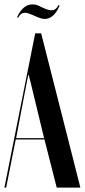

<svg xmlns="http://www.w3.org/2000/svg" viewBox="-25 -850 384 870"><path d="M-5 0H3L46.2 -218H176.5L232 0H339.2L161.5 -699H134.5ZM103.2 -510.2H105.2L115.2 -470.5L174.8 -224H48L95 -470.5ZM57.2 -770 52.2 -772Q66 -801.5 83.4 -815.8Q100.8 -830 121.8 -830Q129.2 -830 136.1 -828.6Q143 -827.2 150.2 -824L180 -810Q189.2 -806.5 195.8 -805Q202.2 -803.5 207.8 -803.5Q219 -803.5 226.6 -809.4Q234.2 -815.2 240 -827.2L245 -824.2Q231.8 -793.8 215 -779Q198.2 -764.2 177.5 -764.2Q169.8 -764.2 161.5 -766.6Q153.2 -769 144.5 -772.5L126 -780.8Q111.8 -787 103.5 -789.6Q95.2 -792.2 88.5 -792.2Q78 -792.2 70.9 -787Q63.8 -781.8 57.2 -770Z"/></svg>

Font: Moniqa Black
Style: Regular
Weight: 900
Designer: Rajesh Rajput
Foundry: Rajesh Rajput
Version: Version 1.000